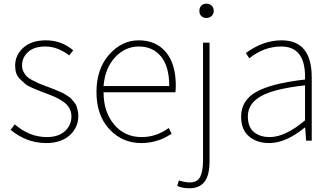

<svg xmlns="http://www.w3.org/2000/svg" viewBox="-20 -757 1786 1033"><path d="M228.5 12.7Q123 12.7 37.1 -58.6L59.6 -87.9Q138.7 -19.5 231.4 -19.5Q294.9 -19.5 329.6 -51.8Q364.3 -84 364.3 -130.9Q364.3 -155.3 353 -175.3Q341.8 -195.3 320.3 -210Q298.8 -224.6 279.8 -233.4Q260.7 -242.2 232.4 -252.9Q201.2 -264.6 190.9 -268.6Q180.7 -272.5 153.8 -284.2Q127 -295.9 115.7 -305.7Q104.5 -315.4 88.9 -330.1Q73.2 -344.7 67.4 -363.3Q61.5 -381.8 61.5 -403.3Q61.5 -460.9 105.5 -500.5Q149.4 -540 227.5 -540Q310.5 -540 374 -486.3L352.5 -459Q289.1 -506.8 224.6 -506.8Q163.1 -506.8 130.9 -477.1Q98.6 -447.3 98.6 -405.3Q98.6 -386.7 106.4 -371.1Q114.3 -355.5 124 -345.7Q133.8 -335.9 154.3 -325.2Q174.8 -314.5 187 -309.1Q199.2 -303.7 225.6 -293.9Q229.5 -293 250.5 -284.7Q271.5 -276.4 276.4 -274.4Q281.2 -272.5 299.8 -264.6Q318.4 -256.8 324.2 -252.9Q330.1 -249 344.7 -240.2Q359.4 -231.4 364.3 -224.6Q369.1 -217.8 378.9 -207Q388.7 -196.3 392.1 -185.5Q395.5 -174.8 398.4 -161.1Q401.4 -147.5 401.4 -132.8Q401.4 -71.3 355 -29.3Q308.6 12.7 228.5 12.7Z M740.2 12.7Q637.7 12.7 568.4 -62Q499 -136.7 499 -261.7Q499 -385.7 566.9 -462.9Q634.8 -540 726.6 -540Q819.3 -540 872.6 -476.6Q925.8 -413.1 925.8 -296.9Q925.8 -273.4 923.8 -260.7H537.1Q537.1 -155.3 593.8 -87.4Q650.4 -19.5 742.2 -19.5Q821.3 -19.5 887.7 -68.4L903.3 -37.1Q877.9 -21.5 859.9 -12.7Q841.8 -3.9 809.1 4.4Q776.4 12.7 740.2 12.7ZM537.1 -293.9H890.6Q890.6 -398.4 846.7 -452.6Q802.7 -506.8 726.6 -506.8Q653.3 -506.8 599.1 -448.7Q544.9 -390.6 537.1 -293.9Z M998 255.9Q960.9 255.9 933.6 243.2L942.4 213.9Q977.5 224.6 1000 224.6Q1042 224.6 1057.1 194.3Q1072.3 164.1 1072.3 106.4V-527.3H1107.4V110.4Q1107.4 185.5 1080.6 220.7Q1053.7 255.9 998 255.9ZM1090.8 -660.2Q1074.2 -660.2 1063.5 -670.4Q1052.7 -680.7 1052.7 -698.2Q1052.7 -716.8 1063.5 -727.1Q1074.2 -737.3 1090.8 -737.3Q1106.4 -737.3 1118.2 -727.1Q1129.9 -716.8 1129.9 -698.2Q1129.9 -681.6 1118.2 -670.9Q1106.4 -660.2 1090.8 -660.2Z M1428.7 12.7Q1362.3 12.7 1319.8 -22.9Q1277.3 -58.6 1277.3 -129.9Q1277.3 -216.8 1358.9 -262.7Q1440.4 -308.6 1621.1 -329.1Q1627 -506.8 1493.2 -506.8Q1400.4 -506.8 1321.3 -443.4L1302.7 -471.7Q1395.5 -540 1495.1 -540Q1657.2 -540 1657.2 -340.8V0H1627L1622.1 -70.3H1619.1Q1517.6 12.7 1428.7 12.7ZM1431.6 -19.5Q1514.6 -19.5 1621.1 -109.4V-297.9Q1454.1 -279.3 1383.8 -239.3Q1313.5 -199.2 1313.5 -130.9Q1313.5 -73.2 1346.2 -46.4Q1378.9 -19.5 1431.6 -19.5Z"/></svg>

Font: Bpmf Zihi Sans ExtraLight
Style: ExtraLight
Weight: 250
Foundry: But Ko
Version: Version 1.320